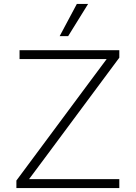

<svg xmlns="http://www.w3.org/2000/svg" viewBox="-20 -952 690 972"><path d="M63 0V-38L438 -543L520 -653H382H79V-698H584V-660L209 -155L127 -45H265H584V0ZM282 -769 369 -932H426L325 -769Z"/></svg>

Font: Azeret Mono Thin
Style: Regular
Weight: 100
Designer: Martin Vácha
Foundry: Displaay
Version: Version 1.002